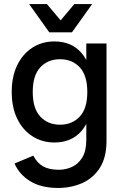

<svg xmlns="http://www.w3.org/2000/svg" viewBox="-20 -745 612 950"><path d="M267 185Q184 185 129.5 151.5Q75 118 52 64L145 25Q163 61 193 78Q223 95 271 95Q305 95 336 81Q367 67 387 34.5Q407 2 407 -53V-147L422 -290L407 -432V-530H507V-48Q507 34 474 85.5Q441 137 386.5 161Q332 185 267 185ZM249 -40Q188 -40 140 -71Q92 -102 65 -158Q38 -214 38 -290Q38 -366 65 -422Q92 -478 140 -509Q188 -540 249 -540Q333 -540 382 -484.5Q431 -429 431 -334V-246Q431 -151 382 -95.5Q333 -40 249 -40ZM277 -128Q337 -128 374.5 -168Q412 -208 412 -290Q412 -372 374.5 -412Q337 -452 277 -452Q217 -452 179.5 -412Q142 -372 142 -290Q142 -208 179.5 -168Q217 -128 277 -128ZM230 -585 348 -725H436L336 -585ZM224 -585 124 -725H212L330 -585Z"/></svg>

Font: Radio Canada Big
Style: Regular
Weight: 400
Designer: Étienne Aubert Bonn
Foundry: Coppers and Brasses
Version: Version 1.001